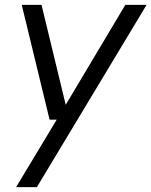

<svg xmlns="http://www.w3.org/2000/svg" viewBox="-20 -546 620 786"><path d="M46 220 212 -56H183L69 -526H150L249 -117L493 -526H580L131 220Z"/></svg>

Font: DM Sans 9pt
Style: Italic
Weight: 400
Italic angle: -10°
Designer: Colophon Foundry, Jonny Pinhorn
Foundry: Colophon Foundry
Version: Version 4.004